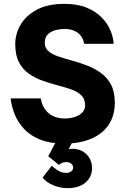

<svg xmlns="http://www.w3.org/2000/svg" viewBox="-20 -732 651 995"><path d="M313 12Q240 12 189.5 -8Q139 -28 106.5 -62Q74 -96 57 -137.5Q40 -179 35 -222H191Q198 -185 216 -162Q234 -139 259.5 -128.5Q285 -118 313 -118Q344 -118 368 -126Q392 -134 406.5 -149Q421 -164 421 -186Q421 -219 401.5 -238Q382 -257 349.5 -268.5Q317 -280 278.5 -290Q240 -300 201.5 -313.5Q163 -327 130.5 -349.5Q98 -372 78.5 -409Q59 -446 59 -504Q59 -555 86 -602.5Q113 -650 169.5 -681Q226 -712 314 -712Q381 -712 428.5 -692.5Q476 -673 506.5 -642Q537 -611 552 -575Q567 -539 569 -505H416Q412 -530 398.5 -547Q385 -564 363.5 -573Q342 -582 314 -582Q292 -582 268.5 -576Q245 -570 228.5 -554.5Q212 -539 212 -509Q212 -483 231.5 -466.5Q251 -450 283.5 -439Q316 -428 355 -417.5Q394 -407 432.5 -392Q471 -377 503.5 -353.5Q536 -330 555.5 -293Q575 -256 575 -200Q575 -132 542.5 -84.5Q510 -37 451.5 -12.5Q393 12 313 12ZM330 243Q292 243 255 227.5Q218 212 201 188L248 127Q256 135 277 149.5Q298 164 324 164Q338 164 348.5 156.5Q359 149 359 136Q359 124 349 116Q339 108 324 108Q308 108 299 113.5Q290 119 285 122L230 78L276 -9H362L336 41Q368 35 395.5 46Q423 57 440 81.5Q457 106 457 139Q457 185 423 214Q389 243 330 243Z"/></svg>

Font: Inclusive Sans
Style: Bold
Weight: 700
Designer: Olivia King
Foundry: Olivia King
Version: Version 2.004